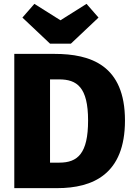

<svg xmlns="http://www.w3.org/2000/svg" viewBox="-20 -974 694 994"><path d="M428 -954 293 -869 158 -954 96 -883 239 -748H347L490 -883ZM262 -695H54V0H276C461 0 627 -72 627 -350C627 -636 450 -695 262 -695ZM286 -563C378 -563 436 -523 436 -350C436 -179 382 -132 287 -132H239V-563Z"/></svg>

Font: Fira Sans ExtraBold
Style: Regular
Weight: 800
Designer: bBox Type GmbH & Carrois Corporate GbR & Edenspiekermann AG
Foundry: bBox Type GmbH & Carrois Corporate GbR & Edenspiekermann AG
Version: Version 4.300;PS 004.300;hotconv 1.0.88;makeotf.lib2.5.64775